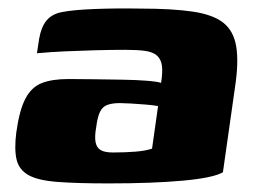

<svg xmlns="http://www.w3.org/2000/svg" viewBox="-20 -423 593 447"><path d="M233 4Q159 4 113.5 0.5Q68 -3 46 -15.5Q24 -28 18.5 -52Q13 -76 18 -115Q25 -166 39 -193Q53 -220 77 -229.5Q101 -239 139 -239Q165 -239 198.5 -238.5Q232 -238 264.5 -237.5Q297 -237 322 -235Q347 -233 355 -230Q359 -255 357 -270Q355 -285 345.5 -293.5Q336 -302 318 -304.5Q300 -307 272 -307Q238 -307 202 -306Q166 -305 132 -303.5Q98 -302 66 -299L71 -332Q76 -361 89 -376Q102 -391 125 -395Q150 -400 199.5 -402Q249 -404 307 -403Q381 -403 428.5 -396Q476 -389 500 -370Q524 -351 530 -314.5Q536 -278 527 -219L499 -22Q477 -9 406.5 -2.5Q336 4 233 4ZM243 -68Q272 -68 296 -70Q320 -72 334 -77L348 -176Q338 -178 320 -179.5Q302 -181 285 -182Q268 -183 259 -183Q242 -183 230.5 -179Q219 -175 213 -163Q207 -151 204 -127Q200 -105 202.5 -92Q205 -79 214.5 -73.5Q224 -68 243 -68Z"/></svg>

Font: Genos ExtraBold
Style: Italic
Weight: 800
Italic angle: -8°
Version: Version 1.010